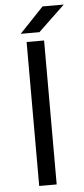

<svg xmlns="http://www.w3.org/2000/svg" viewBox="-59 -898 406 930"><g transform="rotate(-5 144.0 -432.5)"><path d="M93 0H178V-700H93ZM68 -742H159L288 -865H185Z"/></g></svg>

Font: HB Figtree Prototype
Style: Regular
Weight: 400
Designer: Alfredo Marco Pradil
Foundry: Hanken Design Co.®
Version: Version 1.002;Glyphs 3.2 (3228)